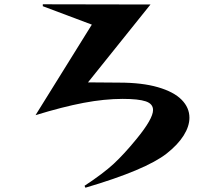

<svg xmlns="http://www.w3.org/2000/svg" viewBox="-20 -797 1040 897"><path d="M618 -148Q695 -242 695 -283Q695 -312 661 -323.5Q627 -335 553 -335Q468 -335 370.5 -316.5Q273 -298 146 -259L409 -682L180 -768V-777L683 -776L391 -412H410L537 -411Q644 -411 718 -389.5Q792 -368 828.5 -331Q865 -294 865 -247Q865 -207 838 -164Q811 -121 759 -80Q661 -3 379 80L375 71Q463 13 511.5 -32Q560 -77 618 -148Z"/></svg>

Font: Tiejili SC
Style: Regular
Weight: 400
Designer: Buernia
Foundry: Ershou Xiaoxi Press
Version: Version 1.100